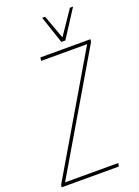

<svg xmlns="http://www.w3.org/2000/svg" viewBox="-192 -969 754 1039"><g transform="rotate(-20 185.5 -449.0)"><path d="M-25 0 -22 -15 370 -681H105L108 -700H396L394 -685L2 -19H308L305 0ZM368 -898 266 -740H243L190 -898H207L257 -761L350 -898Z"/></g></svg>

Font: Georama SemiCondensed Thin
Style: Italic
Weight: 100
Width: 4
Italic angle: -9°
Designer: Jean-Baptiste Levee
Foundry: Production Type
Version: Version 1.000